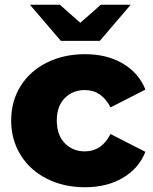

<svg xmlns="http://www.w3.org/2000/svg" viewBox="-20 -779 643 808"><path d="M27 -272Q27 -353 66.5 -416.5Q106 -480 177 -515.5Q248 -551 338 -551Q430 -551 497 -511.5Q564 -472 592 -402L445 -327Q408 -400 337 -400Q286 -400 252.5 -366Q219 -332 219 -272Q219 -211 252.5 -176.5Q286 -142 337 -142Q408 -142 445 -215L592 -140Q564 -70 497 -30.5Q430 9 338 9Q248 9 177 -27Q106 -63 66.5 -127Q27 -191 27 -272ZM530 -759 400 -607H236L106 -759H232L318 -683L404 -759Z"/></svg>

Font: Montserrat Alternates ExtraBold
Style: Regular
Weight: 800
Designer: Julieta Ulanovsky
Foundry: Julieta Ulanovsky
Version: Version 7.200